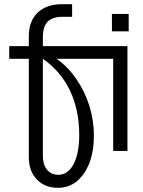

<svg xmlns="http://www.w3.org/2000/svg" viewBox="-20 -720 680 916"><path d="M324 -640H280.5Q230 -640 207.2 -616.5Q184.5 -593 184.5 -541.5V-500H588V0H520V-439.5H250Q304 -401.5 344 -343.5Q384 -285.5 406 -215.8Q428 -146 428 -73.5Q428 1 406.5 57.2Q385 113.5 346.5 144.8Q308 176 256.5 176Q193.5 176 155.5 136Q117.5 96 117.5 30V-439.5H24V-500H117.5V-547.5Q117.5 -619 159.5 -659.5Q201.5 -700 276 -700H324ZM514 -653.5H594V-570.5H514ZM184.5 -439.5V23.5Q184.5 65 204.2 89.5Q224 114 258 114Q304.5 114 331.2 62.8Q358 11.5 358 -77Q358 -195.5 313.8 -288Q269.5 -380.5 184.5 -439.5Z"/></svg>

Font: Overused Grotesk Book
Style: Regular
Weight: 375
Version: Version 0.004